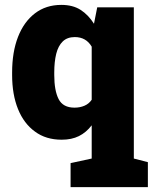

<svg xmlns="http://www.w3.org/2000/svg" viewBox="-20 -558 622 781"><path d="M581.5 101.6V203.1H267.1V105.5L353 86.9V-48.3Q330.6 -19 301 -4.4Q271.5 10.3 231 10.3Q167 10.3 122.6 -22.5Q77.1 -55.2 53.2 -114.5Q29.3 -173.8 29.3 -252.9V-263.2Q29.3 -346.2 53.2 -407.7Q77.1 -469.2 122.1 -503.7Q167 -538.1 229.5 -538.1Q276.4 -538.1 307.9 -517.8Q339.4 -497.6 362.3 -461.4L375.5 -528.3H524.4V86.9ZM283.2 -120.1Q305.2 -120.1 323.5 -127.9Q341.8 -135.7 353 -152.3V-368.2Q330.1 -407.2 284.2 -407.2Q253.9 -407.2 235.4 -389.6Q216.8 -371.6 208.7 -339.1Q200.7 -306.6 200.7 -263.2V-252.9Q200.7 -189.5 218.5 -154.8Q236.3 -120.1 283.2 -120.1Z"/></svg>

Font: Hanuman Black
Style: Regular
Weight: 900
Designer: Danh Hong
Version: Version 8.002; ttfautohint (v1.8.3)